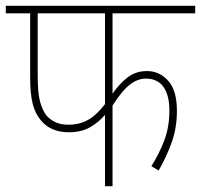

<svg xmlns="http://www.w3.org/2000/svg" viewBox="-20 -642 693 662"><path d="M368 -596V-319Q393 -355 421 -376Q449 -397 487 -397Q530 -397 560 -363.5Q590 -330 590 -260Q590 -201 572 -151Q554 -101 527 -54L502 -69Q529 -112 546.5 -158Q564 -204 564 -261Q564 -314 543.5 -342.5Q523 -371 483 -371Q455 -371 428 -350.5Q401 -330 368 -278V0H342V-246Q321 -221 291 -203.5Q261 -186 217 -186Q155 -186 121 -227Q102 -249 93 -283Q84 -317 84 -377V-596H0V-622H653V-596ZM110 -596V-382Q110 -322 118 -292Q126 -262 140 -244Q152 -230 170.5 -221Q189 -212 216 -212Q253 -212 282.5 -228Q312 -244 342 -283V-596Z"/></svg>

Font: Noto Sans Devanagari UI SemiCondensed Thin
Style: Regular
Weight: 100
Width: 4
Designer: Jelle Bosma - Monotype Design Team
Foundry: Monotype Imaging Inc.
Version: Version 2.004